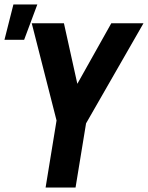

<svg xmlns="http://www.w3.org/2000/svg" viewBox="-27 -839 662 859"><path d="M177 0 226 -300 115 -735H259L319 -464L471 -735H615L358 -287L311 0ZM-7 -661 33 -819H140L81 -661Z"/></svg>

Font: Iosevka Aile Extrabold Oblique
Style: Regular
Weight: 800
Italic angle: -9°
Designer: Belleve Invis
Foundry: Belleve Invis
Version: Version 31.1.0; ttfautohint (v1.8.4)